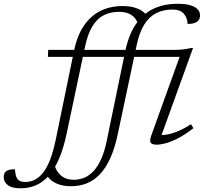

<svg xmlns="http://www.w3.org/2000/svg" viewBox="-184 -754 1082 1014"><path d="M207 -485.5Q223.5 -566 259.2 -618.5Q295 -671 346.8 -696.5Q398.5 -722 463 -722Q497.5 -722 523 -715Q548.5 -708 566.2 -696Q584 -684 594 -668.5L546.5 -624Q539.5 -645.5 526.5 -660.5Q513.5 -675.5 493 -683.5Q472.5 -691.5 443 -691.5Q399.5 -691.5 364.5 -674Q329.5 -656.5 304.8 -616.5Q280 -576.5 265.5 -509.5L168.5 -51Q152 28 128.2 83.5Q104.5 139 73.8 173.8Q43 208.5 5.8 224.5Q-31.5 240.5 -74.5 240.5Q-120.5 240.5 -142.5 223.8Q-164.5 207 -164.5 181Q-164.5 160.5 -151 150Q-137.5 139.5 -105 140Q-103.5 158 -100.8 170.5Q-98 183 -91.5 192Q-84.5 200.5 -74.5 203.8Q-64.5 207 -50.5 207Q-23.5 207 0.2 195Q24 183 44.2 157Q64.5 131 80.8 88.8Q97 46.5 110 -14.5ZM477 -481.5Q495.5 -570.5 533.2 -626Q571 -681.5 626.5 -707.8Q682 -734 754 -734Q796 -734 822 -726Q848 -718 860.2 -704.5Q872.5 -691 872.5 -673Q872.5 -658.5 865.5 -648.2Q858.5 -638 844 -632.8Q829.5 -627.5 807 -627.5Q806 -642.5 801.5 -656Q797 -669.5 788 -680Q779 -691.5 763.8 -697.5Q748.5 -703.5 726 -703.5Q677.5 -703.5 640.2 -684.2Q603 -665 577.5 -623.8Q552 -582.5 538 -517L439.5 -52.5Q423.5 25.5 399.2 79.5Q375 133.5 343.5 166.5Q312 199.5 273.8 214.5Q235.5 229.5 191 229.5Q157 229.5 130.2 221Q103.5 212.5 84.8 196.5Q66 180.5 54.5 157.5L102.5 112Q111.5 151 138.2 173.2Q165 195.5 205.5 195.5Q234 195.5 260.5 184.8Q287 174 309.8 149.8Q332.5 125.5 350.5 85.5Q368.5 45.5 380 -12ZM69 -453.5 70.5 -490.5H731Q759 -490.5 780.8 -492.8Q802.5 -495 825 -500.5H835.5L661.5 -19.5L647.5 -41Q668 -39 693.8 -42.8Q719.5 -46.5 752 -59.5Q784.5 -72.5 825 -98L837.5 -77Q792 -42 755.2 -23.2Q718.5 -4.5 690.5 2.8Q662.5 10 643.5 10Q618.5 10 611.8 -0.5Q605 -11 615.5 -40L770.5 -470L792.5 -453.5Z"/></svg>

Font: Newsreader 9pt Light
Style: Italic
Weight: 300
Italic angle: -17°
Designer: Hugues Gentile
Foundry: Production Type
Version: Version 1.003